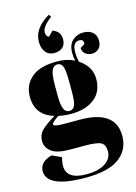

<svg xmlns="http://www.w3.org/2000/svg" viewBox="-158 -853 838 1180"><g transform="rotate(-15 261.0 -263.0)"><path d="M411 -528C411 -528 411 -528 411 -528C412 -511 418 -499 429 -490C440 -481 454 -476 471 -476C488 -476 502 -482 514 -493C526 -504 532 -520 532 -543C532 -566 525 -584 510 -597C495 -610 475 -616 450 -616C425 -616 403 -608 383 -591C363 -574 353 -547 353 -510C353 -510 353 -510 353 -510C353 -495 355 -479 359 -461C359 -461 359 -461 359 -461C328 -478 291 -486 248 -486C248 -486 248 -486 248 -486C176 -486 122 -471 86 -440C50 -409 32 -369 32 -319C32 -319 32 -319 32 -319C32 -240 71 -189 148 -167C148 -167 148 -167 148 -167C105 -141 76 -119 59 -102C42 -84 34 -62 34 -36C34 -9 46 13 69 31C92 49 131 58 185 58C185 58 282 58 282 58C282 58 282 58 282 58C333 58 367 63 384 72C401 82 409 101 409 130C409 159 395 183 367 202C339 221 299 231 247 231C247 231 247 231 247 231C162 231 119 202 119 145C119 145 119 145 119 145C119 128 122 109 127 90C127 90 67 63 67 63C67 63 67 63 67 63C16 78 -10 104 -10 143C-10 143 -10 143 -10 143C-10 214 72 250 237 250C237 250 237 250 237 250C334 250 405 233 451 198C496 164 519 118 519 59C519 59 519 59 519 59C519 -50 443 -104 292 -104C292 -104 190 -104 190 -104C190 -104 190 -104 190 -104C147 -104 126 -109 126 -118C126 -127 141 -141 170 -160C170 -160 170 -160 170 -160C198 -155 225 -152 251 -152C251 -152 251 -152 251 -152C314 -152 363 -167 400 -196C437 -225 455 -267 455 -320C455 -373 430 -416 379 -450C379 -450 379 -450 379 -450C374 -473 372 -493 372 -510C372 -510 372 -510 372 -510C372 -554 386 -576 415 -576C415 -576 415 -576 415 -576C435 -576 443 -566 439 -545C439 -545 411 -528 411 -528ZM199 -341C199 -341 199 -341 199 -341C199 -392 203 -426 211 -443C219 -460 231 -468 247 -468C262 -468 273 -460 280 -444C287 -427 290 -393 290 -341C290 -341 290 -292 290 -292C290 -292 290 -292 290 -292C290 -243 287 -211 280 -196C273 -180 261 -172 246 -172C230 -172 218 -180 211 -196C203 -212 199 -242 199 -287C199 -287 199 -341 199 -341ZM275 -776C207 -736 173 -688 173 -631C173 -631 173 -631 173 -631C173 -603 180 -581 193 -565C206 -548 225 -540 248 -540C271 -540 289 -546 302 -558C315 -570 321 -587 321 -609C321 -609 321 -609 321 -609C321 -642 305 -664 272 -676C272 -676 241 -645 241 -645C241 -645 241 -645 241 -645C229 -650 223 -661 223 -678C223 -678 223 -678 223 -678C223 -701 244 -729 286 -761C286 -761 275 -776 275 -776C275 -776 275 -776 275 -776Z"/></g></svg>

Font: Abril Fatface Utterance
Style: Regular
Weight: 500
Designer: Veronika Burian, Jos Scaglione
Foundry: TypeTogether
Version: ""